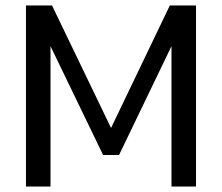

<svg xmlns="http://www.w3.org/2000/svg" viewBox="-20 -678 807 698"><path d="M163.6 0V-510.1L354.8 -114.4H412.7L603.4 -510.1V0H692.6V-658.1H597.4L383.7 -212.8L169.1 -658.1H74.4V0Z"/></svg>

Font: Arad
Style: Regular
Weight: 400
Designer: Mohammad Darvishi
Version: Version 1.010;September 21, 2024;FontCreator 15.0.0.2992 64-